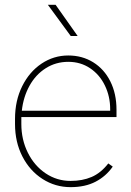

<svg xmlns="http://www.w3.org/2000/svg" viewBox="-20 -769 544 799"><path d="M42.5 0ZM68.8 -274.4V-252.9Q68.8 -188 95.9 -133.5Q123 -79.1 169.9 -47.6Q216.8 -16.1 273.9 -16.1Q322.8 -16.1 361.1 -32.5Q399.4 -48.8 430.7 -88.9L449.2 -75.7Q421.4 -35.6 377.9 -12.9Q334.5 9.8 273.9 9.8Q210 9.8 157 -24.2Q104 -58.1 73.2 -117.9Q42.5 -177.7 42.5 -252.9V-274.4Q42.5 -350.1 72.3 -410.2Q102.1 -470.2 152.8 -504.2Q203.6 -538.1 264.2 -538.1Q322.3 -538.1 367.9 -509.8Q413.6 -481.4 439.2 -430.2Q464.8 -378.9 464.8 -312.5V-281.7H68.8ZM70.8 -308.1H438.5V-314.5Q438.5 -367.7 416.7 -412.8Q395 -458 355.2 -484.9Q315.4 -511.7 264.2 -511.7Q212.4 -511.7 170.4 -485.1Q128.4 -458.5 102.8 -412.1Q77.1 -365.7 70.8 -308.1ZM274.4 -619.1 179.2 -749H211.4L303.2 -619.1Z"/></svg>

Font: Heebo Thin
Style: Regular
Weight: 250
Designer: Oded Ezer
Foundry: Meir Sadan
Version: Version 2.001; ttfautohint (v1.5.14-ce02) -l 8 -r 50 -G 200 